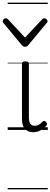

<svg xmlns="http://www.w3.org/2000/svg" viewBox="-58 -976 379 1442"><path d="M192 17Q171 17 155.5 10.5Q140 4 129 -8Q118 -20 112.5 -38.5Q107 -57 107 -82V-496Q107 -506 113 -510.5Q119 -515 132 -515Q146 -515 152.5 -510.5Q159 -506 159 -496V-94Q159 -74 163.5 -60Q168 -46 177.5 -38.5Q187 -31 202 -31Q213 -31 223 -34.5Q233 -38 243 -45.5Q253 -53 263 -63Q269 -69 275.5 -68Q282 -67 288 -59Q293 -54 295 -48Q297 -42 292 -35Q281 -20 264.5 -8Q248 4 229.5 10.5Q211 17 192 17ZM275 -839Q283 -839 291 -832Q299 -825 299 -816Q299 -814 298 -810.5Q297 -807 293 -804L155 -638Q151 -632 145 -628.5Q139 -625 130 -625Q121 -625 115.5 -628.5Q110 -632 105 -638L-33 -804Q-36 -807 -37 -810.5Q-38 -814 -38 -816Q-38 -825 -30.5 -832Q-23 -839 -15 -839Q-10 -839 -6 -837Q-2 -835 2 -831L130 -694L259 -831Q263 -835 266.5 -837Q270 -839 275 -839ZM0 436H301V446H0ZM0 -20H301V0H0ZM0 -505H301V-500H0ZM0 -956H301V-946H0Z"/></svg>

Font: Playwrite HU Guides
Style: Regular
Weight: 400
Designer: Veronika Burian, José Scaglione
Foundry: TypeTogether
Version: Version 1.003